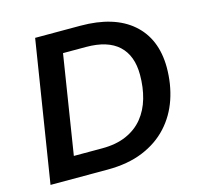

<svg xmlns="http://www.w3.org/2000/svg" viewBox="-103 -816 967 927"><g transform="rotate(-15 381.0 -352.5)"><path d="M38 0 150 -705H376Q544 -705 635 -626Q726 -547 727 -404Q727 -319 702 -245.5Q677 -172 626.5 -117Q576 -62 500.5 -31Q425 0 323 0ZM183 -106H325Q395 -106 446 -128.5Q497 -151 529.5 -191Q562 -231 577.5 -285Q593 -339 593 -402Q593 -498 538.5 -548.5Q484 -599 376 -599H261Z"/></g></svg>

Font: Nunito Sans 12pt
Style: Bold Italic
Weight: 700
Italic angle: -9°
Designer: Vernon Adams
Foundry: Vernon Adams
Version: Version 3.101;gftools[0.9.27]